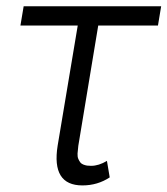

<svg xmlns="http://www.w3.org/2000/svg" viewBox="-20 -565 519 595"><path d="M479.4 -545.5 469.5 -485.8H284.4L222.7 -113.3Q220.9 -99.1 220.3 -89.1Q219.8 -79.2 222.8 -72.3Q225.9 -65.3 229.2 -61.3Q232.6 -57.2 238.6 -54.9Q244.7 -52.6 250 -51.8Q255.3 -51.1 262.4 -51.1Q285.9 -51.1 311.4 -66.4L320 -15.3Q282.3 9.6 235.4 9.6Q138.8 9.6 158.7 -114L220.9 -485.8H43.3L53.3 -545.5Z"/></svg>

Font: Karasuma Gothic
Style: Light Italic
Weight: 300
Italic angle: 9.39998°
Designer: Rasmus Andersson / Ryoko Nishizuka
Foundry: rsms
Version: Version 1.00